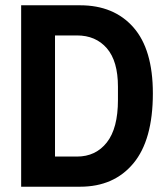

<svg xmlns="http://www.w3.org/2000/svg" viewBox="-20 -706 632 726"><path d="M60 0V-686H283Q411 -686 484.5 -602.5Q558 -519 558 -353Q558 -177 484.5 -88.5Q411 0 283 0ZM188 -114H271Q342 -114 384 -167.5Q426 -221 426 -328V-378Q426 -475 384 -523.5Q342 -572 271 -572H188Z"/></svg>

Font: Archivo Narrow
Style: Bold
Weight: 700
Designer: Hector Gatti
Foundry: Omnibus-Type
Version: Version 3.002